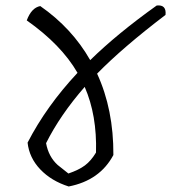

<svg xmlns="http://www.w3.org/2000/svg" viewBox="-20 -676 620 696"><path d="M228 -47Q266 -60 288 -76.5Q310 -93 328 -123Q332 -258 287 -361Q198 -259 147 -157Q156 -108 189 -78Q202 -67 228 -47ZM548 -656Q584 -660 580 -622Q425 -504 332 -409Q392 -279 391 -114Q342 -22 229 0Q166 -20 126 -62Q86 -104 80 -159Q148 -291 261 -412Q202 -514 77 -602Q94 -648 126 -654Q241 -574 307 -458Q405 -554 548 -656Z"/></svg>

Font: Tillana
Style: Regular
Weight: 400
Designer: Lipi Raval (Devanagari, Latin), Jonny Pinhorn (Latin)
Foundry: Indian Type Foundry
Version: Version 2.002;PS 1.0;hotconv 1.0.79;makeotf.lib2.5.61930; tt